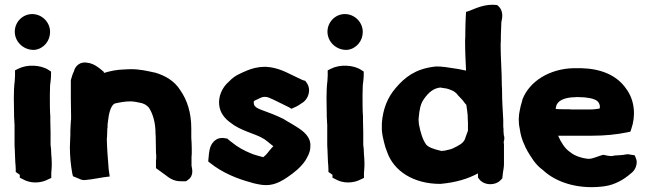

<svg xmlns="http://www.w3.org/2000/svg" viewBox="-20 -775 2728 805"><path d="M38 -365C38 -346 39 -311 39 -293C39 -286 39 -281 40 -271C40 -267 40 -261 41 -252V-173C41 -165 41 -159 42 -148C42 -133 44 -109 44 -98V-96C45 -87 46 -74 46 -65V-54L62 -43C62 -43 63 -42 63 -41V-30L75 -24C90 -15 109 -10 128 -10C149 -10 167 -15 182 -23L195 -29V-50C195 -58 197 -66 197 -79V-93C197 -105 196 -116 195 -127L194 -150V-151C193 -159 192 -165 192 -170V-221C192 -235 191 -252 191 -264V-286C189 -309 189 -347 189 -374C189 -387 190 -402 190 -417C191 -427 194 -445 194 -461V-475L183 -482C151 -503 94 -506 57 -487L43 -480V-456C43 -453 42 -449 42 -438C39 -415 38 -390 38 -365ZM42 -642C42 -601 76 -568 116 -566H126C164 -571 190 -604 190 -641C190 -682 156 -716 115 -716C75 -716 42 -683 42 -642Z M273 -159C273 -118 277 -82 283 -48L286 -36L313 -25C318 -22 330 -18 344 -21C369 -23 399 -30 416 -32L440 -35L437 -56C436 -63 435 -69 435 -73V-75C432 -112 429 -148 428 -187V-195C429 -198 429 -206 429 -208C429 -216 430 -225 430 -236V-237L431 -240V-252C431 -254 431 -253 432 -261C436 -300 444 -332 461 -341C484 -346 504 -350 528 -350C536 -350 540 -349 547 -348H548L563 -345C583 -342 594 -335 604 -324C620 -300 632 -263 632 -217V-215C633 -208 633 -200 633 -192C633 -172 634 -154 634 -136V-133C635 -129 635 -124 635 -118C635 -112 635 -106 634 -102V-70L674 -41C685 -33 706 -13 744 -15H760L767 -20C796 -39 784 -71 783 -80V-118C784 -124 784 -132 784 -137V-151C784 -168 783 -182 782 -198V-237C782 -302 765 -356 735 -398C711 -436 673 -458 629 -471H627C600 -477 567 -485 529 -485C518 -485 511 -484 504 -484C470 -483 445 -478 415 -469L416 -473L404 -483C393 -492 373 -509 346 -512C317 -518 295 -499 290 -476C284 -465 281 -452 277 -439V-360C277 -335 278 -315 278 -291V-275L277 -267V-266C277 -256 275 -241 275 -226V-209C275 -195 273 -177 273 -159Z M853 -98 862 -91C911 -52 971 -26 1036 -9H1037L1038 -8C1056 -4 1083 4 1112 0C1142 -4 1169 -21 1185 -32C1212 -50 1242 -74 1261 -103C1270 -119 1279 -133 1281 -155V-158C1286 -201 1250 -227 1222 -244C1204 -256 1184 -266 1169 -276L1168 -277H1167C1151 -285 1137 -291 1122 -297C1073 -317 1044 -320 1044 -344V-347C1043 -351 1044 -352 1065 -361L1066 -362C1073 -365 1080 -369 1090 -369C1103 -369 1111 -364 1129 -356C1148 -346 1169 -337 1192 -325L1202 -319L1213 -324C1228 -330 1236 -336 1246 -343C1273 -358 1287 -400 1265 -429L1260 -436C1244 -440 1242 -443 1220 -453C1185 -469 1149 -492 1094 -495H1092C1062 -495 1036 -488 1015 -479C990 -468 964 -459 941 -434C910 -408 895 -369 899 -335C902 -303 922 -278 946 -261C986 -228 1047 -215 1079 -197V-196H1080C1094 -190 1112 -172 1126 -162C1125 -160 1121 -157 1119 -155L1118 -153C1108 -143 1104 -135 1094 -125C1089 -121 1085 -117 1084 -116C1074 -118 1059 -123 1045 -127C1023 -135 998 -146 971 -164C956 -176 943 -184 933 -194L926 -195C884 -204 865 -172 860 -152C856 -136 855 -120 854 -109Z M1349 -365C1349 -346 1350 -311 1350 -293C1350 -286 1350 -281 1351 -271C1351 -267 1351 -261 1352 -252V-173C1352 -165 1352 -159 1353 -148C1353 -133 1355 -109 1355 -98V-96C1356 -87 1357 -74 1357 -65V-54L1373 -43C1373 -43 1374 -42 1374 -41V-30L1386 -24C1401 -15 1420 -10 1439 -10C1460 -10 1478 -15 1493 -23L1506 -29V-50C1506 -58 1508 -66 1508 -79V-93C1508 -105 1507 -116 1506 -127L1505 -150V-151C1504 -159 1503 -165 1503 -170V-221C1503 -235 1502 -252 1502 -264V-286C1500 -309 1500 -347 1500 -374C1500 -387 1501 -402 1501 -417C1502 -427 1505 -445 1505 -461V-475L1494 -482C1462 -503 1405 -506 1368 -487L1354 -480V-456C1354 -453 1353 -449 1353 -438C1350 -415 1349 -390 1349 -365ZM1353 -642C1353 -601 1387 -568 1427 -566H1437C1475 -571 1501 -604 1501 -641C1501 -682 1467 -716 1426 -716C1386 -716 1353 -683 1353 -642Z M1581 -230C1582 -213 1586 -195 1590 -179L1596 -157C1599 -150 1600 -146 1603 -138C1631 -57 1715 -4 1825 -4H1827C1890 -10 1939 -24 1984 -48V-31L1989 -24C2009 3 2058 5 2081 -22L2086 -27C2087 -35 2088 -47 2089 -53C2090 -61 2093 -73 2093 -87V-169C2093 -171 2092 -174 2092 -179V-181C2095 -191 2096 -198 2092 -210V-214C2091 -219 2091 -225 2091 -232V-236C2090 -240 2090 -244 2090 -250V-272C2088 -311 2085 -352 2085 -389C2085 -398 2085 -406 2084 -417C2084 -475 2079 -530 2079 -585C2080 -598 2080 -615 2080 -627C2080 -645 2082 -661 2082 -682C2083 -690 2095 -724 2071 -748L2064 -754C2014 -760 1975 -740 1949 -730L1934 -725L1933 -708C1932 -686 1931 -667 1931 -643C1931 -630 1931 -617 1930 -605V-603C1930 -560 1932 -521 1934 -479C1913 -484 1889 -488 1866 -491L1846 -494C1837 -495 1830 -495 1825 -496H1821C1814 -496 1809 -497 1797 -495C1722 -485 1678 -452 1639 -406C1605 -367 1585 -317 1581 -258ZM1735 -270V-276C1735 -279 1737 -298 1738 -304V-306L1739 -309C1742 -331 1748 -348 1759 -362C1777 -387 1797 -405 1826 -408C1833 -407 1841 -405 1852 -404C1861 -402 1871 -398 1881 -393C1884 -391 1888 -389 1894 -383C1904 -370 1916 -360 1922 -352C1924 -350 1928 -342 1935 -336C1938 -321 1939 -306 1941 -290C1941 -281 1941 -274 1942 -262V-227C1937 -215 1933 -201 1930 -194V-193C1922 -174 1906 -166 1877 -152C1867 -148 1855 -146 1842 -143H1836L1833 -142C1831 -142 1830 -142 1827 -143C1797 -150 1775 -158 1766 -170C1752 -190 1743 -219 1736 -256C1736 -259 1736 -264 1735 -270Z M2159 -236C2162 -212 2169 -187 2180 -165C2183 -158 2186 -150 2190 -146V-144C2206 -118 2223 -86 2255 -63C2258 -61 2260 -58 2269 -51C2323 -7 2412 20 2514 6C2559 0 2598 -24 2624 -47C2629 -51 2639 -58 2645 -73C2651 -88 2651 -101 2646 -112L2641 -124L2627 -126C2621 -127 2613 -130 2601 -127C2588 -124 2580 -125 2557 -123H2555L2554 -122C2543 -120 2543 -120 2529 -122L2509 -126C2489 -121 2466 -109 2448 -109C2419 -111 2386 -123 2371 -137L2369 -138L2368 -139C2349 -152 2332 -178 2320 -206H2463C2516 -206 2565 -211 2609 -220L2623 -223L2627 -235C2645 -286 2643 -352 2606 -402C2566 -461 2497 -487 2419 -489H2382C2286 -486 2200 -436 2170 -357V-355C2168 -348 2166 -340 2163 -330L2160 -316C2154 -291 2153 -262 2159 -236ZM2310 -318C2310 -323 2311 -326 2312 -329V-331C2319 -353 2344 -364 2379 -367H2380C2383 -367 2388 -367 2399 -368H2402C2441 -368 2469 -362 2482 -353C2491 -347 2498 -332 2494 -320C2483 -318 2469 -316 2453 -316H2385C2377 -316 2371 -316 2365 -317H2342C2330 -317 2323 -317 2310 -318Z"/></svg>

Font: Hussar Pisanka
Style: Blk
Weight: 700
Designer: Robert Jablonski
Foundry: Cannot Into Space Fonts
Version: Version 1.070